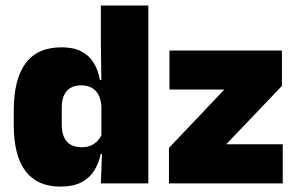

<svg xmlns="http://www.w3.org/2000/svg" viewBox="-20 -680 1099 712"><path d="M203.5 12Q118.5 12 74.8 -45.2Q31 -102.5 31 -217V-269.5Q31 -386 74.8 -445.2Q118.5 -504.5 208.5 -504.5Q252.5 -504.5 281.5 -489.5Q310.5 -474.5 327.2 -447.5Q344 -420.5 350.5 -383.5H396L356 -281Q355.5 -307 346.8 -325.2Q338 -343.5 321.8 -353.5Q305.5 -363.5 281.5 -363.5Q246 -363.5 227.5 -342.5Q209 -321.5 209 -279.5V-219Q209 -176.5 227.8 -155.2Q246.5 -134 284 -134Q302.5 -134 317.2 -140.5Q332 -147 342.5 -158.5Q353 -170 359 -185L402.5 -109H353.5Q346.5 -75 329.5 -47.5Q312.5 -20 282 -4Q251.5 12 203.5 12ZM354 0 359 -128.5 356 -153V-350V-372.5L354 -517V-659.5H530V0ZM1028.5 -145V0H606.5V-131.5L812 -348H608.5V-492.5H1025.5V-361.5L819 -145Z"/></svg>

Font: Anek Latin Medium ExtraBold
Style: Regular
Weight: 800
Version: Version 1.003